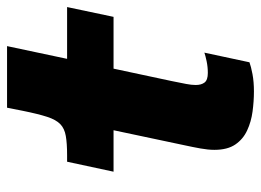

<svg xmlns="http://www.w3.org/2000/svg" viewBox="-120 -626 758 558"><g transform="rotate(-90 259.0 -347.0)"><path d="M272.5 12Q244 12 214 8Q184 4 158.8 -7.8Q133.5 -19.5 118 -42.2Q102.5 -65 102.5 -103Q102.5 -121 106.5 -143.2Q110.5 -165.5 116.5 -193L159.5 -396H39L68 -531H87Q121.5 -531 143 -534.8Q164.5 -538.5 177.2 -550.8Q190 -563 198.5 -589.2Q207 -615.5 216 -660L225 -705.5H404L367 -531H517.5L489 -396H338.5L302.5 -227.5Q297 -200 294 -184.8Q291 -169.5 291 -157Q291 -141 298.2 -131.5Q305.5 -122 326 -122Q343.5 -122 360 -125.5Q376.5 -129 385 -132L357 -1Q345 3.5 322.5 7.8Q300 12 272.5 12Z"/></g></svg>

Font: Epilogue ExtraBold
Style: Italic
Weight: 800
Italic angle: -12°
Designer: Tyler Finck
Foundry: Etcetera Type Co
Version: Version 2.111; ttfautohint (v1.8.3)